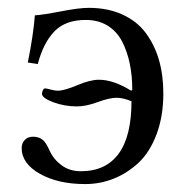

<svg xmlns="http://www.w3.org/2000/svg" viewBox="-20 -459 472 489"><path d="M35.2 -82Q35.2 -94.2 43 -102.5Q50.8 -110.8 64 -110.8Q78.1 -110.8 87.6 -103.8Q97.2 -96.7 106.9 -74.2Q117.2 -52.2 137.5 -37.6Q157.7 -22.9 186 -22.9Q249.5 -22.9 282.2 -67.6Q314.9 -112.3 314.9 -201.2Q293 -210 276.9 -210Q258.8 -210 229 -199Q199.2 -188 175.8 -188Q144 -188 115.5 -198.7Q86.9 -209.5 86.9 -220.2Q86.9 -224.1 89.1 -229Q91.3 -233.9 95.2 -233.9Q97.7 -233.9 108.6 -231Q119.6 -228 127 -228Q143.6 -228 176.5 -241.9Q209.5 -255.9 231.9 -255.9Q269 -255.9 314 -228L316.9 -230Q316.9 -266.1 310.5 -296.9Q304.2 -327.6 291 -353.3Q277.8 -378.9 254.2 -393.6Q230.5 -408.2 198.2 -408.2Q146.5 -408.2 118.4 -378.9Q90.3 -349.6 76.2 -295.9L50.8 -299.8Q64.9 -369.1 68.8 -419.9Q90.8 -421.4 136 -430.2Q181.2 -439 206.1 -439Q254.4 -439 291.5 -422.1Q328.6 -405.3 351.1 -375.2Q373.5 -345.2 384.8 -306.4Q396 -267.6 396 -221.2Q396 -163.1 378.9 -117.4Q361.8 -71.8 333.3 -44.9Q304.7 -18.1 270 -4.2Q235.4 9.8 196.8 9.8Q127.9 9.8 81.5 -16.4Q35.2 -42.5 35.2 -82Z"/></svg>

Font: Linux Libertine Display G
Style: Regular
Weight: 400
Designer: Philipp H. Poll
Foundry: Philipp H. Poll
Version: Version 5.0.9